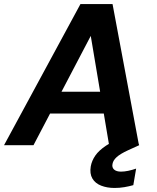

<svg xmlns="http://www.w3.org/2000/svg" viewBox="-42 -720 777 952"><path d="M-22 0 357 -700H516L647 0H499L408 -542L124 0ZM115 -157 171 -265H535L552 -157ZM526 212Q489 212 459.5 200.5Q430 189 416 165Q402 141 408 105Q413 77 430.5 51.5Q448 26 484 2Q520 -22 581 -46L629 -65L648 0L593 25Q554 43 536.5 59Q519 75 516 92Q512 110 523.5 120.5Q535 131 558 131Q574 131 593.5 127Q613 123 633 116L619 198Q598 204 574.5 208Q551 212 526 212Z"/></svg>

Font: DM Sans 11pt ExtraBold
Style: Italic
Weight: 800
Italic angle: -10°
Version: Version 4.004;gftools[0.9.30]